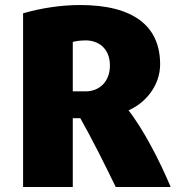

<svg xmlns="http://www.w3.org/2000/svg" viewBox="-20 -732 716 765"><path d="M660 13H441C396 -80 348 -176 300 -261H270V13H72V-679C144 -700 225 -712 299 -712C512 -712 618 -628 618 -476C618 -391 560 -320 487 -290V-299C550 -220 616 -92 660 13ZM418 -471C418 -541 370 -571 322 -571C299 -571 282 -568 270 -565V-368H322C373 -368 418 -404 418 -471Z"/></svg>

Font: Repo Black
Style: Regular
Weight: 900
Designer: Stefan Peev
Foundry: Context Ltd
Version: Version 1.502